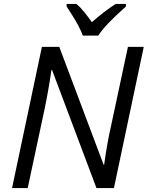

<svg xmlns="http://www.w3.org/2000/svg" viewBox="-20 -951 747 971"><path d="M556.2 0H467.8L243.2 -597.2H240.2Q224.6 -489.3 204.1 -393.1L120.1 0H41L191.9 -713.9H279.8L503.9 -118.2H506.8Q521.5 -227.5 542 -315.9L627 -713.9H707ZM316.9 -931.2H365.7Q385.7 -915.5 405.3 -891.1Q424.8 -866.7 444.8 -838.9Q504.9 -892.1 564.9 -931.2H616.7V-918Q508.8 -822.3 477.1 -771H398.9Q382.3 -817.4 337.9 -885.7L316.9 -918Z"/></svg>

Font: OpenSans-Italic
Style: Italic
Weight: 400
Italic angle: -12°
Foundry: Ascender Corporation
Version: Version 1.10